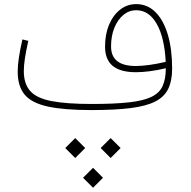

<svg xmlns="http://www.w3.org/2000/svg" viewBox="-20 -528 915 921"><path d="M378.4 324.7 426.3 372.6 474.1 324.7 426.3 276.9ZM462.9 182.1 510.7 230 558.6 182.1 510.7 134.3ZM293 182.1 340.8 230 388.7 182.1 340.8 134.3ZM775.4 -200.7Q775.4 -148.9 760 -115.2Q744.6 -81.5 705.8 -63Q667 -44.4 597.7 -36.9Q528.3 -29.3 420.4 -29.3Q298.3 -29.3 226.8 -43.2Q155.3 -57.1 124.8 -91.6Q94.2 -126 94.2 -187Q94.2 -213.9 99.6 -248.8Q105 -283.7 115.7 -332L87.4 -338.9Q76.2 -289.1 70.6 -251.5Q64.9 -213.9 64.9 -184.1Q64.9 -113.8 98.6 -73.7Q132.3 -33.7 210 -16.8Q287.6 0 418.9 0Q531.7 0 606.7 -9.5Q681.6 -19 725.1 -41.3Q768.6 -63.5 787.1 -102.1Q805.7 -140.6 805.7 -198.2Q805.7 -293.5 784.7 -363Q763.7 -432.6 725.1 -470.5Q686.5 -508.3 633.8 -508.3Q590.3 -508.3 556.4 -481.9Q522.5 -455.6 503.2 -409.7Q483.9 -363.8 483.9 -304.2Q483.9 -242.2 520.8 -211.9Q557.6 -181.6 632.3 -181.6Q662.6 -181.6 699.7 -186.5Q736.8 -191.4 775.4 -200.7ZM774.9 -231.4Q734.4 -221.7 697.3 -216.6Q660.2 -211.4 631.3 -211.4Q512.7 -211.4 512.7 -305.2Q512.7 -355.5 528.6 -394.5Q544.4 -433.6 571.8 -456.3Q599.1 -479 633.3 -479Q694.3 -479 731.7 -413.6Q769 -348.1 774.9 -231.4Z"/></svg>

Font: Estedad-FD VF
Style: Regular
Weight: 100
Designer: Amin Abedi
Version: Version 7.3